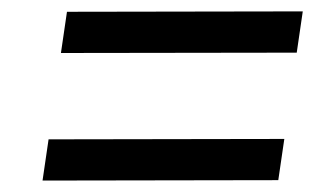

<svg xmlns="http://www.w3.org/2000/svg" viewBox="-20 -516 575 334"><path d="M86 -423.8 96.5 -495.5 506.7 -496.2 496.2 -424.4ZM54 -201.9 64.5 -273.6 474.6 -274.3 464.1 -202.6Z"/></svg>

Font: Public Sans Thin
Style: Italic
Weight: 100
Italic angle: -8°
Designer: The Public Sans project authors (U.S. Web Design System). Libre Franklin designed by Pablo Impallari and Rodrigo Fuenzal
Version: Version 2.000